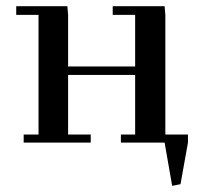

<svg xmlns="http://www.w3.org/2000/svg" viewBox="-20 -459 645 618"><path d="M32.2 -411.1V-439H196.8L199.2 -411.1V-245.1H415V-411.1H342.8V-439H509.8L512.2 -411.1V-25.9H585V0L561 133.8L534.2 139.2L509.8 0H369.1V-25.9H415V-217.8H199.2V-25.9H272V0H56.2V-25.9H104V-411.1Z"/></svg>

Font: Dehuti Alt
Style: Bold
Weight: 700
Version: Version 1.2